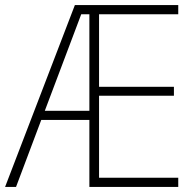

<svg xmlns="http://www.w3.org/2000/svg" viewBox="-21 -734 752 754"><path d="M679 0H330V-263H141L42 0H-1L273 -714H679V-678H368V-393H662V-358H368V-36H679ZM155 -299H330V-678H298Z"/></svg>

Font: Noto Sans Telugu SemiCondensed ExtraLight
Style: Regular
Weight: 200
Width: 4
Designer: Jelle Bosma - Monotype Design Team
Foundry: Monotype Imaging Inc.
Version: Version 2.005; ttfautohint (v1.8.4.7-5d5b)